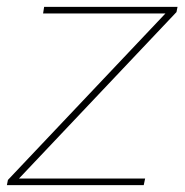

<svg xmlns="http://www.w3.org/2000/svg" viewBox="-26 -537 537 557"><path d="M-6 0 -3 -15 454 -498H99L102 -517H489L486 -502L29 -19H395L391 0Z"/></svg>

Font: Montserrat Thin
Style: Italic
Weight: 100
Italic angle: -11.3°
Designer: Julieta Ulanovsky
Foundry: Julieta Ulanovsky
Version: Version 9.000; ttfautohint (v1.8.4.7-5d5b)